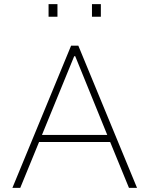

<svg xmlns="http://www.w3.org/2000/svg" viewBox="-20 -909 723 929"><path d="M40 0 324 -688H359L643 0H604L513 -222H169L78 0ZM183 -256H499L344 -637H339ZM215 -828V-889H258V-828ZM425 -828V-889H468V-828Z"/></svg>

Font: Saira Thin Thin
Style: Regular
Weight: 250
Version: Version 1.101